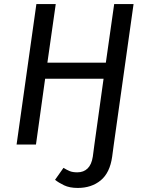

<svg xmlns="http://www.w3.org/2000/svg" viewBox="-20 -709 714 942"><path d="M156.5 0H61.4L158.5 -689.1H253.5L212.5 -401.4H499.3L540.2 -689.1H635.3L538.3 0H443.2L488.1 -322.6H201.4ZM361.5 213.1Q321.4 213.1 294.3 200.1Q267.2 187.1 250.1 173.1L291.5 114.5Q307.5 124.5 322 130.5Q336.5 136.5 359.4 136.5Q390.4 136.5 409.8 117.5Q429.3 98.6 435.3 59.7L443.2 0H538.3L530.3 59.6Q519.2 138.9 474 176Q428.8 213.1 361.5 213.1Z"/></svg>

Font: Fira Sans Variable
Style: Italic
Weight: 397
Italic angle: -8°
Designer: Carrois Corporate & Edenspiekermann AG
Foundry: Carrois Corporate GbR & Edenspiekermann AG
Version: Version 4.202